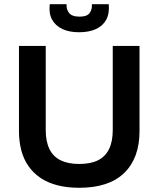

<svg xmlns="http://www.w3.org/2000/svg" viewBox="-20 -878 751 911"><path d="M356 13Q298 13 252 1Q206 -11 172 -34Q138 -57 115 -90Q92 -123 81 -165Q70 -207 70 -256V-660H197V-261Q197 -207 214.5 -171Q232 -135 267.5 -117.5Q303 -100 356 -100Q410 -100 445 -117.5Q480 -135 497.5 -171Q515 -207 515 -261V-660H642V-256Q642 -128 569.5 -57.5Q497 13 356 13ZM216 -858H296Q294 -835 307.5 -817Q321 -799 358 -799Q393 -799 405.5 -816.5Q418 -834 416 -858H496Q500 -814 484 -784.5Q468 -755 435 -740Q402 -725 355 -725Q308 -725 275.5 -740.5Q243 -756 227 -785Q211 -814 216 -858Z"/></svg>

Font: Bricolage Grotesque 24pt SemiBold
Style: Regular
Weight: 600
Designer: Mathieu Triay
Foundry: Atelier Triay
Version: Version 1.001;gftools[0.9.33.dev8+g029e19f]